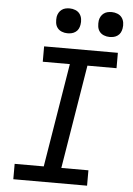

<svg xmlns="http://www.w3.org/2000/svg" viewBox="-62 -999 724 1045"><g transform="rotate(5 300.0 -476.5)"><path d="M454 0H51V-84H210L303 -651H155V-735H558V-651H399L306 -84H454ZM505 -817Q489 -817 474 -823Q459 -829 450 -841Q441 -853 439 -869Q437 -885 439 -901Q441 -913 447 -923.5Q453 -934 462.5 -941Q472 -948 483 -950.5Q494 -953 506 -953Q522 -953 537 -947Q552 -941 561 -929Q570 -917 572.5 -901Q575 -885 572 -869Q570 -857 564.5 -846.5Q559 -836 549 -829Q539 -822 528 -819.5Q517 -817 505 -817ZM275 -817Q259 -817 244 -823Q229 -829 220 -841Q211 -853 209 -869Q207 -885 209 -901Q211 -913 217 -923.5Q223 -934 232.5 -941Q242 -948 253 -950.5Q264 -953 276 -953Q292 -953 307 -947Q322 -941 331 -929Q340 -917 342.5 -901Q345 -885 342 -869Q340 -857 334.5 -846.5Q329 -836 319 -829Q309 -822 298 -819.5Q287 -817 275 -817Z"/></g></svg>

Font: Iosevka Medium Extended
Style: Italic
Weight: 500
Width: 7
Italic angle: -9°
Monospace: yes
Designer: Belleve Invis
Foundry: Belleve Invis
Version: Version 32.5.0; ttfautohint (v1.8.4)